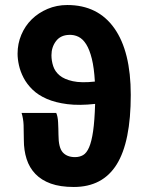

<svg xmlns="http://www.w3.org/2000/svg" viewBox="-20 -733 589 765"><path d="M185 -513Q185 -491 192 -469.5Q199 -448 217.5 -432.5Q236 -417 270 -409.5Q304 -402 358 -408Q355 -462 346 -498.5Q337 -535 323.5 -556.5Q310 -578 292.5 -586.5Q275 -595 255 -594Q221 -593 203 -569Q185 -545 185 -513ZM274 12Q220 12 182.5 -1.5Q145 -15 121 -40Q97 -65 86 -99.5Q75 -134 75 -175Q75 -210 74 -235Q73 -260 66 -283H204Q207 -277 209 -267Q211 -257 211.5 -245Q212 -233 212.5 -220Q213 -207 213 -196Q213 -145 230 -126Q247 -107 279 -107Q297 -107 311 -115Q325 -123 335 -146Q345 -169 351 -210.5Q357 -252 359 -319Q296 -312 248.5 -318Q201 -324 166.5 -339Q132 -354 109.5 -376Q87 -398 74 -423Q61 -448 55.5 -473Q50 -498 50 -519Q50 -559 65 -594.5Q80 -630 106.5 -656Q133 -682 169.5 -697.5Q206 -713 248 -713Q370 -713 435.5 -620.5Q501 -528 501 -355Q501 -168 445 -78Q389 12 274 12Z"/></svg>

Font: Font
Style: ¶
Weight: 700
Designer: Paul D. Hunt
Foundry: Adobe Systems Incorporated
Version: Version 3.000